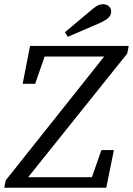

<svg xmlns="http://www.w3.org/2000/svg" viewBox="-37 -887 628 907"><path d="M-17 0H465L501 -178H442L387 -21L426 -50H260H90L92 -62L76 -25L564 -634L571 -670H105L70 -491H129L184 -649L147 -620H311H461L458 -605L475 -645L-10 -35L-17 0ZM270 -735 283 -713C333 -735 384 -756 434 -778C482 -800 488 -816 488 -833C488 -854 471 -867 451 -867C426 -867 416 -857 383 -830C345 -798 308 -767 270 -735Z"/></svg>

Font: Source Serif 4 Variable
Style: Italic
Weight: 400
Italic angle: -12°
Designer: Frank Grießhammer
Foundry: Adobe Systems Incorporated
Version: Version 4.004;hotconv 1.0.116;makeotfexe 2.5.65601